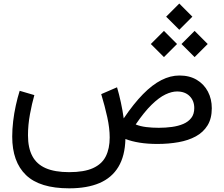

<svg xmlns="http://www.w3.org/2000/svg" viewBox="-20 -800 1245 1067"><path d="M818.1 -555.4 891.1 -482.7 963.9 -555.4 891.1 -628.4ZM988.5 -555.4 1061.5 -482.7 1134.3 -555.4 1061.5 -628.4ZM903.3 -707.3 976.3 -634.5 1049.1 -707.3 976.3 -780.3ZM963.6 -291.7Q1008.1 -291.7 1033.8 -265.9Q1059.6 -240 1059.6 -199.5Q1059.6 -166 1043.1 -144.7Q1026.6 -123.3 998.7 -111.3Q970.7 -99.4 935.3 -94.6Q899.9 -89.8 862.3 -89.8Q825 -89.8 792.2 -93.9Q759.5 -97.9 734.1 -108.4Q781.5 -178 822.6 -218Q863.8 -258.1 899 -274.9Q934.3 -291.7 963.6 -291.7ZM977.3 -380.4Q926.8 -380.4 876.5 -354.7Q826.2 -329.1 774.5 -276.5Q722.9 -223.9 667.5 -142.1Q661.4 -186.3 651.5 -231.9Q641.6 -277.6 630.4 -314.9L542.5 -276.9Q562.7 -210 576.2 -148.6Q589.6 -87.2 589.6 -36.1Q589.6 25.6 568 68.7Q546.4 111.8 496.9 134.3Q447.5 156.7 364.3 156.7Q285.2 156.7 234.5 134.8Q183.8 112.8 159.7 67.4Q135.5 22 135.5 -48.3Q135.5 -105.7 146.5 -165.3Q157.5 -224.9 170.9 -271.5L89.4 -295.4Q77.4 -257.6 67.9 -214Q58.3 -170.4 53.1 -126.1Q47.9 -81.8 47.9 -40.8Q47.9 99.1 124.4 172.9Q200.9 246.6 364.5 246.6Q463.9 246.6 532.6 217.4Q601.3 188.2 637.9 127.4Q674.6 66.7 677 -27.6Q711.7 -14.2 756.1 -7.1Q800.5 0 854.7 0Q917 0 971.8 -9.8Q1026.6 -19.5 1068.1 -42.1Q1109.6 -64.7 1133.3 -103Q1157 -141.4 1157 -198.7Q1157 -249.8 1135.5 -290.9Q1114 -332 1073.7 -356.2Q1033.4 -380.4 977.3 -380.4Z"/></svg>

Font: Estedad-FD-VF Thin
Style: Regular
Weight: 100
Designer: Amin Abedi
Version: Version 5.0